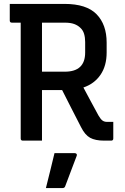

<svg xmlns="http://www.w3.org/2000/svg" viewBox="-20 -720 640 983"><path d="M195 0H97Q86 0 86 -11V-604H41Q30 -604 30 -615V-700H310Q423 -700 474.5 -647Q526 -594 526 -502V-451Q526 -383 494.5 -337Q463 -291 407 -272Q426 -236 445 -201Q464 -166 484 -129Q495 -110 504.5 -103Q514 -96 528 -96H560V-11Q560 0 549 0H513Q468 0 441.5 -14.5Q415 -29 395 -69Q370 -117 346 -164.5Q322 -212 298 -259H195ZM312 -604H195V-353H312Q416 -353 416 -451V-505Q416 -528 410.5 -546.5Q405 -565 392 -577Q379 -590 360 -597Q341 -604 312 -604ZM259 64H362Q368 64 371.5 67.5Q375 71 373 77Q357 120 344 153.5Q331 187 314 233Q313 237 309.5 240Q306 243 299 243H215Q227 194 238 150.5Q249 107 259 64Z"/></svg>

Font: Recursive Mn Lnr St Med
Style: Regular
Weight: 500
Monospace: yes
Version: Version 1.079;hotconv 1.0.112;makeotfexe 2.5.65598; ttfautoh